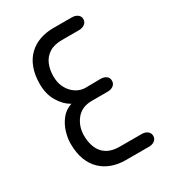

<svg xmlns="http://www.w3.org/2000/svg" viewBox="-157 -712 717 798"><g transform="rotate(-30 201.5 -313.0)"><path d="M132 -316Q101 -333 80 -368.5Q59 -404 59 -452Q59 -496 71.5 -529Q84 -562 106.5 -583.5Q129 -605 159 -615.5Q189 -626 223 -626H312Q329 -626 340 -618Q351 -610 351 -596Q351 -582 340 -573.5Q329 -565 312 -565H230Q192 -565 168.5 -549.5Q145 -534 134.5 -508.5Q124 -483 124 -452Q124 -418 138 -393.5Q152 -369 173 -356.5Q194 -344 216 -344L287 -345Q305 -345 315.5 -337Q326 -329 326 -315Q326 -301 315.5 -292.5Q305 -284 287 -284H212Q163 -284 137 -251.5Q111 -219 111 -174Q111 -143 121.5 -117Q132 -91 155.5 -76Q179 -61 217 -61H322Q339 -61 349.5 -52.5Q360 -44 360 -30Q360 -17 349.5 -8.5Q339 0 322 0H210Q176 0 146 -10.5Q116 -21 93.5 -42.5Q71 -64 58.5 -96.5Q46 -129 46 -174Q46 -199 54.5 -228Q63 -257 82 -281.5Q101 -306 132 -316Z"/></g></svg>

Font: Beiruti
Style: Regular
Weight: 400
Designer: Arlette Boutros
Foundry: Boutros
Version: Version 1.41